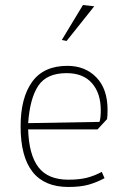

<svg xmlns="http://www.w3.org/2000/svg" viewBox="-20 -734 497 764"><path d="M226 -575 310 -714 355 -709 245 -571ZM62 -231Q62 -345 108 -408.5Q154 -472 248 -472Q319 -472 363.5 -426Q408 -380 408 -297Q408 -273 406 -260L368 -219H92Q95 -118 133 -68.5Q171 -19 252 -19Q295 -19 325 -26.5Q355 -34 385 -50L396 -25Q364 -8 332 1Q300 10 252 10Q62 10 62 -231ZM376 -249Q381 -265 381 -295Q381 -363 346 -403Q311 -443 245 -443Q166 -443 132.5 -393Q99 -343 92 -244Z"/></svg>

Font: Athiti ExtraLight
Style: Regular
Weight: 275
Designer: CadsonDemak Team
Foundry: CadsonDemak
Version: Version 1.033